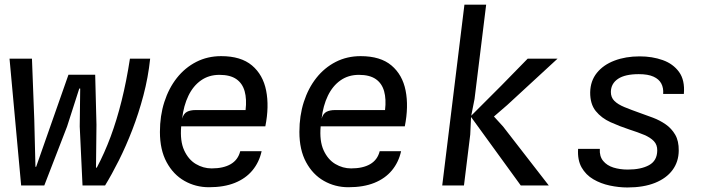

<svg xmlns="http://www.w3.org/2000/svg" viewBox="-20 -798 3040 826"><path d="M71 0 21 -545.5H117.5L127.5 -282.5L132.5 -80.5H135.5L199 -261.5L274.5 -476.5H389.5L395 -261.5L393 -76.5L396.5 -77Q429.5 -139 456 -210.2Q482.5 -281.5 503.2 -364.8Q524 -448 539 -545.5H626Q617.5 -465 597 -387.5Q576.5 -310 549.2 -239.5Q522 -169 491.5 -108.2Q461 -47.5 432 0H335L323 -254L325 -417H321L268.5 -253.5L170.5 0Z M879 7.5Q821.5 7.5 773.5 -19.8Q725.5 -47 696.8 -100.2Q668 -153.5 668 -230.5Q668 -300 687 -359.2Q706 -418.5 741 -462.8Q776 -507 824.5 -531.8Q873 -556.5 931.5 -556.5Q1016.5 -556.5 1064 -516.5Q1111.5 -476.5 1125 -408.2Q1138.5 -340 1121.5 -254.5H759.5Q754 -191.5 772.2 -151.5Q790.5 -111.5 822.5 -92.5Q854.5 -73.5 890.5 -73.5Q941 -73.5 972.5 -91.8Q1004 -110 1013.5 -147.5H1105.5Q1095 -100 1066 -65Q1037 -30 990.2 -11.2Q943.5 7.5 879 7.5ZM763.5 -287.5Q770 -309.5 784.5 -317Q799 -324.5 821 -324.5H1036.5Q1042 -371.5 1032.5 -405.5Q1023 -439.5 996.5 -457.8Q970 -476 924 -476Q878.5 -476 844.8 -452.2Q811 -428.5 790.5 -386Q770 -343.5 763.5 -287.5Z M1479 7.5Q1421.5 7.5 1373.5 -19.8Q1325.5 -47 1296.8 -100.2Q1268 -153.5 1268 -230.5Q1268 -300 1287 -359.2Q1306 -418.5 1341 -462.8Q1376 -507 1424.5 -531.8Q1473 -556.5 1531.5 -556.5Q1616.5 -556.5 1664 -516.5Q1711.5 -476.5 1725 -408.2Q1738.5 -340 1721.5 -254.5H1359.5Q1354 -191.5 1372.2 -151.5Q1390.5 -111.5 1422.5 -92.5Q1454.5 -73.5 1490.5 -73.5Q1541 -73.5 1572.5 -91.8Q1604 -110 1613.5 -147.5H1705.5Q1695 -100 1666 -65Q1637 -30 1590.2 -11.2Q1543.5 7.5 1479 7.5ZM1363.5 -287.5Q1370 -309.5 1384.5 -317Q1399 -324.5 1421 -324.5H1636.5Q1642 -371.5 1632.5 -405.5Q1623 -439.5 1596.5 -457.8Q1570 -476 1524 -476Q1478.5 -476 1444.8 -452.2Q1411 -428.5 1390.5 -386Q1370 -343.5 1363.5 -287.5Z M2220.5 0 2004.5 -297.5 2092 -311 2144 -254 2341 0ZM1882.5 0 1978 -778H2071.5L2021.5 -372L2007 -299L2006.5 -295L2003 -219L1976 0ZM2088.5 -282.5 2004.5 -297.5 2137 -430 2250 -545.5H2378.5L2162 -346Z M2679 8.5Q2642 8.5 2603.2 0.2Q2564.5 -8 2532.5 -26.8Q2500.5 -45.5 2482.2 -77.5Q2464 -109.5 2467 -157.5H2560.5Q2558.5 -125.5 2574.8 -105.8Q2591 -86 2619 -77.2Q2647 -68.5 2681 -68.5Q2737.5 -68.5 2772.2 -87.5Q2807 -106.5 2807.5 -150.5Q2808 -175 2793 -190.8Q2778 -206.5 2751.2 -217.8Q2724.5 -229 2688.5 -240.5Q2646 -254.5 2606.8 -272.2Q2567.5 -290 2543 -320.2Q2518.5 -350.5 2519 -401Q2520 -450 2547.8 -484.5Q2575.5 -519 2623.5 -537.2Q2671.5 -555.5 2732 -555.5Q2786 -555.5 2831 -539.5Q2876 -523.5 2901.5 -488.2Q2927 -453 2922 -394H2833Q2835 -419.5 2825 -438.5Q2815 -457.5 2791.5 -468.2Q2768 -479 2728 -479Q2669 -479 2638.8 -458.8Q2608.5 -438.5 2608 -402.5Q2608 -379 2623 -364Q2638 -349 2666.5 -337.2Q2695 -325.5 2734.5 -311.5Q2760.5 -302.5 2789.5 -291.5Q2818.5 -280.5 2843.8 -263Q2869 -245.5 2884.8 -218.5Q2900.5 -191.5 2900 -150Q2899.5 -102 2873.2 -66.5Q2847 -31 2797.8 -11.2Q2748.5 8.5 2679 8.5Z"/></svg>

Font: Spline Sans Mono
Style: Italic
Weight: 400
Italic angle: -4°
Monospace: yes
Designer: Eben Sorkin, Mirko Velimirovic
Foundry: Sorkin Type
Version: Version 1.004